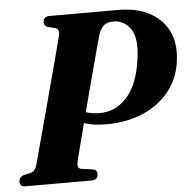

<svg xmlns="http://www.w3.org/2000/svg" viewBox="-59 -751 803 802"><g transform="rotate(-5 342.5 -350.0)"><path d="M693 -484Q687.5 -404 644.2 -346.8Q601 -289.5 531.5 -259Q462 -228.5 377.5 -228.5Q347 -228.5 324 -231.8Q301 -235 282 -241.5Q267.5 -186 256.5 -143.5Q245.5 -101 242 -85.5Q234.5 -56 253.5 -52.5L303.5 -45.5Q320 -42 320 -25.5Q320 0 292 0H16Q2.5 0 -2.8 -6Q-8 -12 -7.5 -21.5Q-8 -31 -2.2 -37.5Q3.5 -44 11.5 -47L41 -53.5Q61 -59 68.5 -85Q72.5 -99 83.2 -139.2Q94 -179.5 109 -235.2Q124 -291 140.2 -351.5Q156.5 -412 171.2 -467.5Q186 -523 196.5 -563.2Q207 -603.5 210.5 -617.5Q216 -641.5 195.5 -648L166.5 -654.5Q151 -661 151 -675Q151 -700 179 -700H468.5Q541 -700 593.5 -673Q646 -646 672.2 -597.5Q698.5 -549 693 -484ZM377 -598.5Q375 -592 366.8 -562.2Q358.5 -532.5 346.8 -487.5Q335 -442.5 321 -390.2Q307 -338 293.5 -286.5Q320 -277.5 350.5 -277.5Q420.5 -277.5 468 -332.5Q515.5 -387.5 528.5 -492.5Q540 -577 512.8 -615.5Q485.5 -654 440.5 -654Q415 -654 400.2 -640.8Q385.5 -627.5 377 -598.5Z"/></g></svg>

Font: Fraunces 144pt Soft
Style: Bold Italic
Weight: 700
Italic angle: -16°
Version: Version 1.000;[b76b70a41]